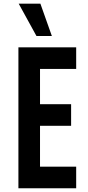

<svg xmlns="http://www.w3.org/2000/svg" viewBox="-20 -1002 469 1022"><path d="M385.5 -750V-635H193V-447.5H358.5V-332.5H193V-115H385.5V0H78V-750ZM174 -810.5 79.5 -982.5H195L256 -810.5Z"/></svg>

Font: Mohave Light SemiBold
Style: Regular
Weight: 600
Version: Version 2.003